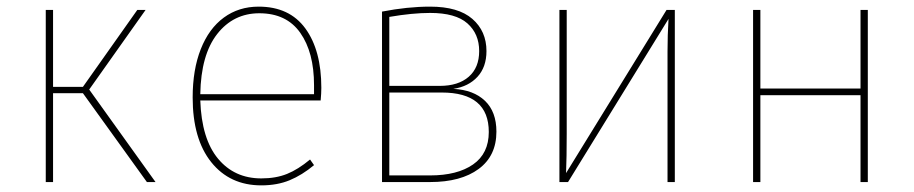

<svg xmlns="http://www.w3.org/2000/svg" viewBox="-20 -549 2755 579"><path d="M249 -279 449 0H423L230 -268H140V0H118V-519H140V-287H230L394 -519H419Z M947 -246H584Q588 -130 637.5 -70.5Q687 -11 768 -11Q812 -11 845.5 -24.5Q879 -38 915 -68L927 -51Q891 -21 853.5 -5.5Q816 10 768 10Q673 10 617 -60Q561 -130 561 -255Q561 -339 585.5 -401Q610 -463 655 -496Q700 -529 760 -529Q853 -529 901 -463Q949 -397 949 -284Q949 -268 947 -246ZM927 -292Q927 -391 885.5 -450Q844 -509 762 -509Q684 -509 635 -446.5Q586 -384 584 -265H927Z M1477 -152Q1477 -79 1423.5 -39.5Q1370 0 1277 0H1132V-514Q1209 -529 1277 -529Q1362 -529 1404.5 -492Q1447 -455 1447 -395Q1447 -347 1420 -317.5Q1393 -288 1347 -281Q1408 -278 1442.5 -245Q1477 -212 1477 -152ZM1154 -498V-290H1306Q1362 -290 1393.5 -317.5Q1425 -345 1425 -395Q1425 -447 1389.5 -478.5Q1354 -510 1277 -510Q1224 -510 1154 -498ZM1454 -151Q1454 -270 1312 -270H1154V-20H1277Q1359 -20 1406.5 -53Q1454 -86 1454 -151Z M2015 0H1993V-394Q1993 -443 1996 -492L1693 0H1667V-519H1689V-146Q1689 -73 1687 -27L1990 -519H2015Z M2575 -262H2273V0H2251V-519H2273V-282H2575V-519H2597V0H2575Z"/></svg>

Font: Fira Sans Thin
Style: Regular
Weight: 100
Designer: bBox Type GmbH & Carrois Corporate GbR & Edenspiekermann AG
Foundry: bBox Type GmbH & Carrois Corporate GbR & Edenspiekermann AG
Version: Version 4.301